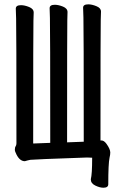

<svg xmlns="http://www.w3.org/2000/svg" viewBox="-20 -734 540 890"><path d="M459 136.2Q442.9 136.2 421.9 126.2Q400.9 116.2 400.9 97.2Q407.2 73.2 407.2 -2.9Q398.9 -3.9 383.8 -3.9Q131.8 4.9 120.8 6.8Q109.9 8.8 95.2 13.2Q71.8 13.2 56.2 -18.1Q48.8 -32.2 48.8 -40Q48.8 -50.8 52.5 -55.9Q56.2 -61 56.2 -69.8Q56.2 -620.1 54.7 -648.4Q53.2 -676.8 53.2 -693.8Q53.2 -710 77.1 -710Q94.2 -710 115.2 -701.4Q136.2 -692.9 136.2 -675.8Q136.2 -664.1 135 -638.4Q133.8 -612.8 133.8 -68.8L212.9 -71.8Q212.9 -622.1 211.4 -650.6Q210 -679.2 210 -695.8Q210 -711.9 233.9 -711.9Q251 -711.9 272 -703.4Q293 -694.8 293 -678.2Q293 -666 292 -640.6Q291 -615.2 291 -74.2L368.2 -77.1Q368.2 -624 366.7 -652.6Q365.2 -681.2 365.2 -698.2Q365.2 -713.9 389.2 -713.9Q405.8 -713.9 427 -705.3Q448.2 -696.8 448.2 -680.2Q448.2 -668 447 -642.6Q445.8 -617.2 445.8 -83H450.2Q461.9 -83 473.1 -67.9Q491.2 -43 491.2 -26.9Q491.2 -17.1 487.8 -2.9Q481.9 24.9 481.9 120.1Q481.9 136.2 459 136.2Z"/></svg>

Font: LXGW WenKai Mono GB Screen
Style: Regular
Weight: 400
Monospace: yes
Designer: LXGW / Fontworks Inc.
Foundry: LXGW / Fontworks Inc.
Version: Version 1.510;January 18,2025